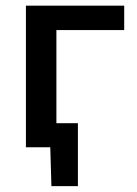

<svg xmlns="http://www.w3.org/2000/svg" viewBox="-20 -517 480 674"><path d="M71 0V-497H416V-411.5H178V-84.5H253.5V136.5H160.5L156.5 0Z"/></svg>

Font: Commissioner Medium
Style: Regular
Weight: 500
Designer: Kostas Bartsokas
Foundry: Kostas Bartsokas
Version: Version 1.000; ttfautohint (v1.8.3)